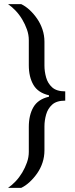

<svg xmlns="http://www.w3.org/2000/svg" viewBox="-20 -763 364 933"><path d="M19 150Q38 137 56 118Q74 99 88 75.5Q102 52 111 26.5Q120 1 120 -25V-146Q120 -204 142.5 -242.5Q165 -281 218 -293V-300Q165 -312 142.5 -350.5Q120 -389 120 -446V-568Q120 -594 111 -619.5Q102 -645 88 -668.5Q74 -692 56 -711Q38 -730 19 -743H83Q104 -733 124 -714.5Q144 -696 160.5 -672Q177 -648 186.5 -619.5Q196 -591 196 -560V-444Q196 -416 204 -387Q212 -358 233.5 -338.5Q255 -319 297 -319V-274Q255 -274 233.5 -254.5Q212 -235 204 -206Q196 -177 196 -149V-33Q196 -1 186.5 27.5Q177 56 160.5 79.5Q144 103 124 121.5Q104 140 83 150Z"/></svg>

Font: Saira Thin
Style: Regular
Weight: 400
Version: Version 1.101